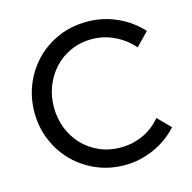

<svg xmlns="http://www.w3.org/2000/svg" viewBox="-106 -817 935 934"><g transform="rotate(-15 362.0 -350.0)"><path d="M414 -77Q472 -77 525 -100.5Q578 -124 617 -171Q633 -155 648 -139.5Q663 -124 679 -108Q628 -51 557 -20Q486 11 411 11Q335 11 269.5 -17Q204 -45 155.5 -93.5Q107 -142 79 -208Q51 -274 51 -350Q51 -424 78 -489.5Q105 -555 153 -604.5Q201 -654 267 -682.5Q333 -711 411 -711Q490 -711 560.5 -679.5Q631 -648 682 -592Q666 -575 650 -559Q634 -543 618 -526Q580 -571 525.5 -597Q471 -623 411 -623Q354 -623 306 -601.5Q258 -580 223 -542.5Q188 -505 168.5 -455.5Q149 -406 149 -350Q149 -293 168.5 -243.5Q188 -194 223 -157Q258 -120 306.5 -98.5Q355 -77 414 -77Z"/></g></svg>

Font: Rosa Sans
Style: Regular
Weight: 400
Designer: Pentagram / MCKL
Foundry: Pentagram / MCKL
Version: Version 1.005;September 16, 2019;FontCreator 11.5.0.2425 64-